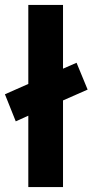

<svg xmlns="http://www.w3.org/2000/svg" viewBox="-22 -760 376 780"><path d="M93 0V-290L42 -267L-2 -377L93 -419V-740H234V-481L289 -505L334 -396L234 -352V0Z"/></svg>

Font: Readex Pro SemiBold
Style: Regular
Weight: 600
Designer: Bonnie Shaver-Troup, Thomas Jockin
Foundry: Lexend
Version: Version 1.204; ttfautohint (v1.8.4.7-5d5b)